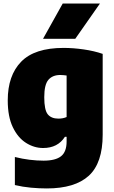

<svg xmlns="http://www.w3.org/2000/svg" viewBox="-20 -828 640 1078"><path d="M242.5 230Q201 230 154.2 225.8Q107.5 221.5 63.5 211V53.5Q105.5 64 146.2 69Q187 74 224.5 74Q291.5 74 322.8 49.2Q354 24.5 354 -34V-60H344.5Q304.5 3 222 3Q171.5 3 126 -25.8Q80.5 -54.5 52 -113.8Q23.5 -173 23.5 -264.5Q23.5 -404 98.8 -481.5Q174 -559 337 -559Q391 -559 450 -550.5Q509 -542 556.5 -525.5V-71.5Q556.5 87.5 478.5 158.8Q400.5 230 242.5 230ZM308 -162Q334 -162 354 -171V-404Q346 -405 336.8 -406Q327.5 -407 318.5 -407Q275.5 -407 252 -380.2Q228.5 -353.5 228.5 -282Q228.5 -210.5 248.2 -186.2Q268 -162 308 -162ZM221.5 -610 332 -808H541L402.5 -610Z"/></svg>

Font: Encode Sans Semi Condensed Black
Style: Regular
Weight: 900
Width: 4
Designer: Multiple Designers
Foundry: Impallari Type
Version: Version 3.000; ttfautohint (v1.8.3) -l 8 -r 50 -G 200 -x 14 